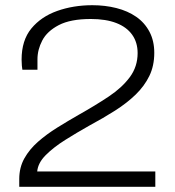

<svg xmlns="http://www.w3.org/2000/svg" viewBox="-20 -718 672 738"><path d="M54 0V-30Q54 -74 73.5 -109Q93 -144 126 -173Q159 -202 200 -227.5Q241 -253 283 -277Q347 -313 398 -347Q449 -381 479 -421.5Q509 -462 509 -514Q509 -555 488 -584.5Q467 -614 427 -629.5Q387 -645 329 -645Q251 -645 206 -621.5Q161 -598 142.5 -562.5Q124 -527 124 -490V-450H66Q65 -455 64 -465.5Q63 -476 63 -489Q63 -563 100.5 -608.5Q138 -654 200 -676Q262 -698 335 -698Q384 -698 427.5 -687Q471 -676 503.5 -653.5Q536 -631 554.5 -596Q573 -561 573 -515Q573 -465 554 -426Q535 -387 501.5 -354.5Q468 -322 422.5 -293Q377 -264 323 -235Q275 -208 230.5 -180Q186 -152 156 -122Q126 -92 123 -59H577V0Z"/></svg>

Font: Archivo SemiExpanded ExtraLight
Style: Regular
Weight: 250
Width: 6
Designer: Hector Gatti
Foundry: Omnibus-Type
Version: Version 2.001